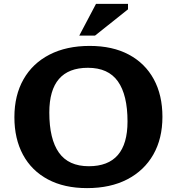

<svg xmlns="http://www.w3.org/2000/svg" viewBox="-20 -955 909 987"><path d="M441 -719Q559 -719 642.5 -674.2Q726 -629.5 770.5 -547.8Q815 -466 815 -354.5Q815 -242.5 768 -160.2Q721 -78 634.2 -33Q547.5 12 427.5 12Q310 12 226.2 -32.8Q142.5 -77.5 98.2 -159.5Q54 -241.5 54 -352.5Q54 -465 100.8 -547.2Q147.5 -629.5 234.5 -674.2Q321.5 -719 441 -719ZM436.5 -100.5Q635.5 -100.5 635.5 -330.5Q635.5 -467 586 -536.8Q536.5 -606.5 432 -606.5Q233.5 -606.5 233.5 -376.5Q233.5 -240 283 -170.2Q332.5 -100.5 436.5 -100.5ZM387.5 -772 473.5 -935H638V-907L468.5 -772Z"/></svg>

Font: Newsreader Caption SemiBold
Style: Regular
Weight: 600
Designer: Hugues Gentile
Foundry: Production Type
Version: Version 1.001